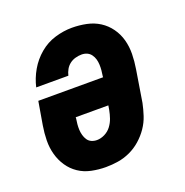

<svg xmlns="http://www.w3.org/2000/svg" viewBox="-104 -633 708 735"><g transform="rotate(-20 250.0 -265.0)"><path d="M206 8Q177 8 148 2Q119 -4 96 -19.5Q73 -35 57.5 -58Q42 -81 34.5 -108.5Q27 -136 27.5 -165.5Q28 -195 33 -225L49 -319H313V-323Q315 -335 316 -346.5Q317 -358 316.5 -369.5Q316 -381 313 -391.5Q310 -402 303.5 -411Q297 -420 287 -424.5Q277 -429 265 -429Q253 -429 240 -425.5Q227 -422 216.5 -414Q206 -406 199.5 -394.5Q193 -383 190 -370H59Q67 -405 85.5 -437Q104 -469 132.5 -493Q161 -517 196 -527.5Q231 -538 265 -538Q295 -538 324 -532Q353 -526 376.5 -511Q400 -496 416.5 -473Q433 -450 440.5 -422.5Q448 -395 447.5 -365Q447 -335 442 -305L421 -175Q416 -151 408 -126.5Q400 -102 385 -80Q370 -58 349.5 -40Q329 -22 305 -11Q281 0 256 4Q231 8 206 8ZM209 -101Q225 -101 241 -109Q257 -117 267.5 -131Q278 -145 283.5 -161Q289 -177 292 -193L295 -211H162V-207Q160 -195 159 -183.5Q158 -172 158.5 -161Q159 -150 162 -139Q165 -128 171 -119Q177 -110 187 -105.5Q197 -101 209 -101Z"/></g></svg>

Font: Iosevka Slab Heavy Oblique
Style: Regular
Weight: 900
Italic angle: -9°
Monospace: yes
Designer: Belleve Invis
Foundry: Belleve Invis
Version: Version 11.1.1; ttfautohint (v1.8.3)